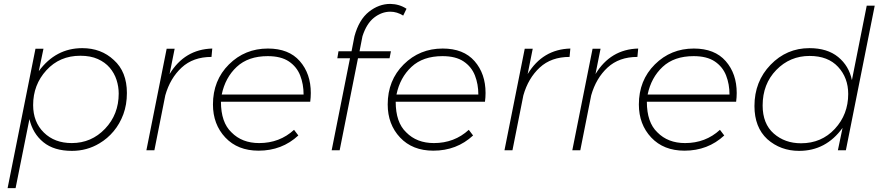

<svg xmlns="http://www.w3.org/2000/svg" viewBox="-20 -771 4522 985"><path d="M60 194H19L162 -521H203L179 -406Q266 -524 402 -524Q499 -524 564 -463Q631 -403 631 -294Q631 -234 612.8 -184.8Q594.5 -135.5 563 -97.8Q531.5 -60 490 -35.5Q426 3 349 3Q257 3 202.5 -41.5Q148 -86 131 -160ZM348 -37Q449 -37 519 -110.5Q589 -184 589 -291Q589 -326.5 577.8 -361.2Q566.5 -396 542.8 -423.8Q519 -451.5 481.8 -468.2Q444.5 -485 392 -485Q286 -485 218 -410.5Q150 -336 150 -232Q150 -145 205 -91Q260 -37 348 -37Z M772 0H731L835 -521H876L850 -391Q927 -518 1069 -522L1065 -479Q971 -479 912 -424.5Q853 -370 828 -282Z M1306.5 2Q1199.5 2 1136 -65.5Q1072.5 -133 1072.5 -235Q1072.5 -359 1154.5 -440.5Q1236.5 -522 1354.5 -522Q1461.5 -522 1518 -457.5Q1574.5 -393 1574.5 -294Q1574.5 -272 1571.5 -249H1113.5Q1113.5 -143 1167.5 -92Q1221.5 -37 1309.5 -37Q1414.5 -37 1488.5 -105L1510.5 -76Q1426.5 2 1306.5 2ZM1537.5 -286Q1537.5 -339 1520 -383.8Q1502.5 -428.5 1462 -455.8Q1421.5 -483 1353.5 -483Q1253.5 -483 1194.5 -428Q1135.5 -373 1117.5 -286Z M1722.5 0H1681.5L1775.5 -472H1710.5L1716.5 -508H1783.5L1798.5 -585Q1821.5 -670 1872.5 -710.5Q1923.5 -751 1982.5 -751Q2029.5 -750 2065.5 -726L2048.5 -691Q2016.5 -711 1982.5 -711Q1938.5 -711 1899.5 -680.8Q1860.5 -650.5 1839.5 -585L1824.5 -508H1985.5L1978.5 -472H1816.5Z M2203 2Q2096 2 2032.5 -65.5Q1969 -133 1969 -235Q1969 -359 2051 -440.5Q2133 -522 2251 -522Q2358 -522 2414.5 -457.5Q2471 -393 2471 -294Q2471 -272 2468 -249H2010Q2010 -143 2064 -92Q2118 -37 2206 -37Q2311 -37 2385 -105L2407 -76Q2323 2 2203 2ZM2434 -286Q2434 -339 2416.5 -383.8Q2399 -428.5 2358.5 -455.8Q2318 -483 2250 -483Q2150 -483 2091 -428Q2032 -373 2014 -286Z M2609 0H2568L2672 -521H2713L2687 -391Q2764 -518 2906 -522L2902 -479Q2808 -479 2749 -424.5Q2690 -370 2665 -282Z M2957 0H2916L3020 -521H3061L3035 -391Q3112 -518 3254 -522L3250 -479Q3156 -479 3097 -424.5Q3038 -370 3013 -282Z M3491.5 2Q3384.5 2 3321 -65.5Q3257.5 -133 3257.5 -235Q3257.5 -359 3339.5 -440.5Q3421.5 -522 3539.5 -522Q3646.5 -522 3703 -457.5Q3759.5 -393 3759.5 -294Q3759.5 -272 3756.5 -249H3298.5Q3298.5 -143 3352.5 -92Q3406.5 -37 3494.5 -37Q3599.5 -37 3673.5 -105L3695.5 -76Q3611.5 2 3491.5 2ZM3722.5 -286Q3722.5 -339 3705 -383.8Q3687.5 -428.5 3647 -455.8Q3606.5 -483 3538.5 -483Q3438.5 -483 3379.5 -428Q3320.5 -373 3302.5 -286Z M4079.5 3Q3984.5 3 3916.5 -57Q3850.5 -118 3850.5 -227Q3850.5 -353 3933 -438.5Q4015.5 -524 4132.5 -524Q4224.5 -524 4280 -478.5Q4335.5 -433 4350.5 -360L4426.5 -742H4467.5L4319.5 0H4278.5L4302.5 -115Q4217.5 3 4079.5 3ZM4089.5 -36Q4194.5 -36 4263 -110Q4331.5 -184 4331.5 -289Q4331.5 -372 4279.5 -428Q4227.5 -484 4133.5 -484Q4032.5 -484 3962.5 -412Q3892.5 -340 3892.5 -230Q3892.5 -136 3949.5 -86Q4006.5 -36 4089.5 -36Z"/></svg>

Font: Argentum Sans ExtraLight
Style: Italic
Weight: 200
Italic angle: -11°
Designer: Julieta Ulanovsky (font), Cristiano Sobral (main changes and remaster)
Foundry: Julieta Ulanovsky (font), Cristiano Sobral (main changes and remaster)
Version: Version 2.007;June 15, 2022;FontCreator 14.0.0.2814 64-bit; 